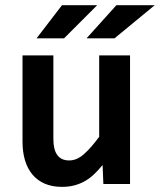

<svg xmlns="http://www.w3.org/2000/svg" viewBox="-20 -710 617 741"><path d="M186 -496.1V-172.9Q186 -132.3 201.2 -111.6Q216.3 -90.8 247.1 -90.8Q276.9 -90.8 304.4 -115.5Q332 -140.1 362.8 -182.1V-496.1H481.9V0H378.9L376 -73.2Q360.4 -54.2 344.2 -38.6Q328.1 -22.9 309.3 -12Q290.5 -1 268.3 5.1Q246.1 11.2 219.2 11.2Q181.2 11.2 152.6 -1.2Q124 -13.7 105 -36.6Q85.9 -59.6 76.4 -91.6Q66.9 -123.5 66.9 -163.1V-496.1ZM227.1 -562H121.1L219.2 -689.9H355ZM421.9 -562H314L429.2 -689.9H577.1ZM0 -496.1Z"/></svg>

Font: Code New Roman
Style: Bold
Weight: 700
Monospace: yes
Designer: Sam Radian
Foundry: Code New Roman
Version: Version 1.508 October 19, 2014